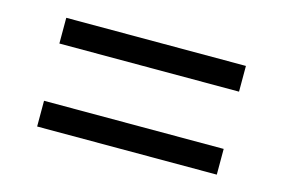

<svg xmlns="http://www.w3.org/2000/svg" viewBox="-49 -581 659 447"><g transform="rotate(15 280.5 -357.0)"><path d="M64 -426H497V-488H64ZM64 -226H497V-288H64Z"/></g></svg>

Font: Noto Serif Georgian Medium
Style: Regular
Weight: 500
Designer: Monotype Design Team, Akaki Razmadze
Foundry: Google LLC
Version: Version 2.003